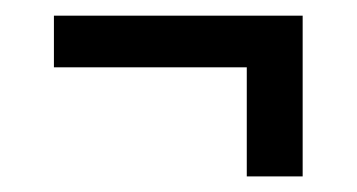

<svg xmlns="http://www.w3.org/2000/svg" viewBox="-20 -375 456 245"><path d="M366.2 -355V-149.9H294.9V-289.1H48.8V-355Z"/></svg>

Font: Fira Sans Compressed Book
Style: Regular
Weight: 350
Width: 1
Designer: Carrois Corporate & Edenspiekermann AG
Foundry: Carrois Corporate GbR & Edenspiekermann AG
Version: Version 4.203;PS 004.203;hotconv 1.0.88;makeotf.lib2.5.64775